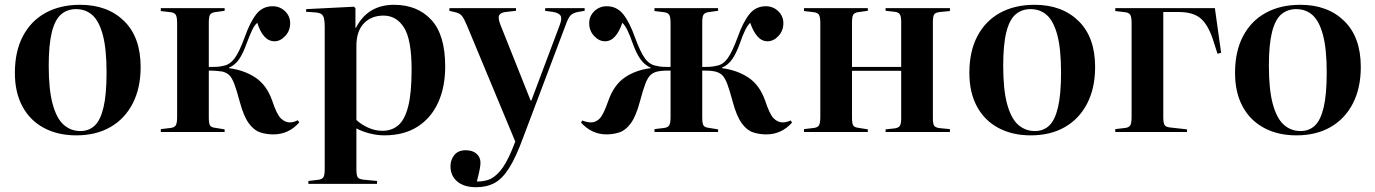

<svg xmlns="http://www.w3.org/2000/svg" viewBox="-20 -550 5731 800"><path d="M298 14Q221 14 163 -17Q105 -48 73.5 -106.5Q42 -165 42 -246Q42 -336 75.5 -399.5Q109 -463 170 -496.5Q231 -530 314 -530Q428 -530 497 -462.5Q566 -395 566 -271Q566 -183 533 -119Q500 -55 440 -20.5Q380 14 298 14ZM315 -4Q351 -4 375 -27Q399 -50 411.5 -103.5Q424 -157 424 -248Q424 -346 408.5 -404Q393 -462 365 -487Q337 -512 297 -512Q260 -512 234.5 -490Q209 -468 196 -416Q183 -364 183 -276Q183 -176 199.5 -116Q216 -56 245.5 -30Q275 -4 315 -4Z M1119 10Q1090 10 1064 1.5Q1038 -7 1016.5 -36.5Q995 -66 979 -126Q966 -175 956 -201Q946 -227 934.5 -237.5Q923 -248 906 -252Q893 -254 878 -255Q863 -256 850 -256V-61Q850 -37 854.5 -28.5Q859 -20 873 -18L916 -11V0H650V-12L692 -17Q707 -19 712.5 -28Q718 -37 718 -63V-453Q718 -479 712.5 -488Q707 -497 692 -499L650 -504V-516H916V-505L873 -499Q859 -496 854.5 -487.5Q850 -479 850 -455V-271Q867 -271 881.5 -271.5Q896 -272 912 -276Q938 -281 957.5 -307Q977 -333 1000 -396Q1022 -458 1048 -491Q1074 -524 1116 -524Q1146 -524 1167.5 -503.5Q1189 -483 1189 -453Q1189 -422 1168.5 -400Q1148 -378 1124 -378Q1099 -378 1081 -398.5Q1063 -419 1052 -455Q1040 -445 1030 -423.5Q1020 -402 1008 -370Q993 -328 976.5 -303.5Q960 -279 934 -268V-266Q997 -258 1044 -227Q1091 -196 1114 -131Q1133 -73 1150.5 -56.5Q1168 -40 1187 -40Q1196 -40 1203 -42Q1210 -44 1221 -49L1227 -40Q1183 10 1119 10Z M1265 216V204L1307 199Q1321 197 1327 189Q1333 181 1333 154V-437Q1333 -472 1326 -484Q1319 -496 1297 -498L1255 -501L1256 -512L1455 -522L1461 -516V-434H1463Q1512 -530 1622 -530Q1719 -530 1777 -467.5Q1835 -405 1835 -273Q1835 -187 1805.5 -122.5Q1776 -58 1719.5 -22Q1663 14 1581 14Q1552 14 1520.5 6Q1489 -2 1465 -15V154Q1465 179 1470 188Q1475 197 1498 199L1551 204V216ZM1574 -5Q1612 -5 1639 -27.5Q1666 -50 1680.5 -105.5Q1695 -161 1695 -260Q1695 -385 1663.5 -435Q1632 -485 1578 -485Q1527 -485 1496 -452.5Q1465 -420 1465 -358V-50Q1484 -32 1513 -18.5Q1542 -5 1574 -5Z M1964 230Q1913 230 1885 206Q1857 182 1857 143Q1857 116 1873 96Q1889 76 1921 76Q1949 76 1965.5 90.5Q1982 105 1982 128Q1982 139 1978.5 157Q1975 175 1967 206Q1990 207 2014 199.5Q2038 192 2063 163.5Q2088 135 2113 75L2127 40L1926 -443Q1913 -474 1904.5 -484Q1896 -494 1881 -498L1852 -505L1853 -516H2130V-505L2087 -500Q2066 -498 2060 -486.5Q2054 -475 2065 -447L2191 -131H2194L2312 -445Q2323 -474 2315.5 -485Q2308 -496 2286 -500L2251 -505L2252 -516H2416V-505L2387 -500Q2368 -496 2358 -486.5Q2348 -477 2337 -446L2161 20Q2130 105 2101.5 150Q2073 195 2040.5 212.5Q2008 230 1964 230Z M2507 10Q2446 10 2401 -39L2406 -48Q2426 -40 2443 -40Q2463 -40 2479 -56.5Q2495 -73 2515 -131Q2538 -196 2583 -227Q2628 -258 2691 -266V-268Q2666 -279 2648.5 -303.5Q2631 -328 2616 -370Q2605 -402 2594.5 -423.5Q2584 -445 2573 -455Q2561 -419 2543 -398.5Q2525 -378 2501 -378Q2476 -378 2455.5 -400Q2435 -422 2435 -453Q2435 -483 2456.5 -503.5Q2478 -524 2508 -524Q2550 -524 2576.5 -491Q2603 -458 2625 -396Q2648 -333 2667.5 -306.5Q2687 -280 2714 -276Q2729 -272 2743 -271.5Q2757 -271 2774 -271V-453Q2774 -479 2768.5 -488Q2763 -497 2748 -499L2707 -504V-516H2972V-505L2929 -499Q2915 -496 2910.5 -487.5Q2906 -479 2906 -455V-271Q2923 -271 2936.5 -271.5Q2950 -272 2966 -276Q2992 -280 3011.5 -306.5Q3031 -333 3054 -396Q3076 -458 3102.5 -491Q3129 -524 3171 -524Q3201 -524 3222.5 -503.5Q3244 -483 3244 -453Q3244 -422 3223.5 -400Q3203 -378 3178 -378Q3154 -378 3136 -398.5Q3118 -419 3106 -455Q3095 -445 3084.5 -423.5Q3074 -402 3063 -370Q3048 -328 3031 -303.5Q3014 -279 2988 -268V-266Q3051 -258 3098 -227Q3145 -196 3168 -131Q3187 -73 3204 -56.5Q3221 -40 3241 -40Q3256 -40 3275 -48L3280 -39Q3236 10 3173 10Q3144 10 3118 1.5Q3092 -7 3070.5 -36.5Q3049 -66 3033 -126Q3020 -175 3010 -201Q3000 -227 2988.5 -237.5Q2977 -248 2960 -252Q2946 -255 2932.5 -255.5Q2919 -256 2906 -256V-61Q2906 -37 2910.5 -28.5Q2915 -20 2929 -18L2972 -11V0H2707V-12L2748 -17Q2763 -19 2768.5 -28Q2774 -37 2774 -63V-256Q2762 -256 2747.5 -255.5Q2733 -255 2719 -252Q2702 -248 2690.5 -237.5Q2679 -227 2669 -201Q2659 -175 2646 -126Q2630 -66 2608.5 -36.5Q2587 -7 2561 1.5Q2535 10 2507 10Z M3330 0V-12L3372 -17Q3387 -19 3392.5 -28Q3398 -37 3398 -63V-453Q3398 -479 3392.5 -488Q3387 -497 3372 -499L3330 -504V-516H3596V-505L3553 -499Q3539 -496 3534.5 -487.5Q3530 -479 3530 -455V-271H3735V-458Q3735 -481 3729.5 -490Q3724 -499 3707 -501L3670 -505V-516H3938V-504L3897 -500Q3878 -498 3872.5 -490Q3867 -482 3867 -458V-58Q3867 -34 3872.5 -26Q3878 -18 3897 -16L3938 -12V0H3670V-11L3707 -15Q3724 -17 3729.5 -26Q3735 -35 3735 -58V-255H3530V-61Q3530 -37 3534.5 -28.5Q3539 -20 3553 -18L3596 -11V0Z M4275 14Q4198 14 4140 -17Q4082 -48 4050.5 -106.5Q4019 -165 4019 -246Q4019 -336 4052.5 -399.5Q4086 -463 4147 -496.5Q4208 -530 4291 -530Q4405 -530 4474 -462.5Q4543 -395 4543 -271Q4543 -183 4510 -119Q4477 -55 4417 -20.5Q4357 14 4275 14ZM4292 -4Q4328 -4 4352 -27Q4376 -50 4388.5 -103.5Q4401 -157 4401 -248Q4401 -346 4385.5 -404Q4370 -462 4342 -487Q4314 -512 4274 -512Q4237 -512 4211.5 -490Q4186 -468 4173 -416Q4160 -364 4160 -276Q4160 -176 4176.5 -116Q4193 -56 4222.5 -30Q4252 -4 4292 -4Z M4627 0V-12L4669 -17Q4684 -19 4689.5 -28Q4695 -37 4695 -63V-453Q4695 -479 4689.5 -488Q4684 -497 4669 -499L4627 -504V-516H5042L5068 -330L5053 -326L5032 -391Q5011 -451 4980 -475.5Q4949 -500 4890 -500H4827V-61Q4827 -39 4832 -30Q4837 -21 4854 -19L4926 -11V0Z M5382 14Q5305 14 5247 -17Q5189 -48 5157.5 -106.5Q5126 -165 5126 -246Q5126 -336 5159.5 -399.5Q5193 -463 5254 -496.5Q5315 -530 5398 -530Q5512 -530 5581 -462.5Q5650 -395 5650 -271Q5650 -183 5617 -119Q5584 -55 5524 -20.5Q5464 14 5382 14ZM5399 -4Q5435 -4 5459 -27Q5483 -50 5495.5 -103.5Q5508 -157 5508 -248Q5508 -346 5492.5 -404Q5477 -462 5449 -487Q5421 -512 5381 -512Q5344 -512 5318.5 -490Q5293 -468 5280 -416Q5267 -364 5267 -276Q5267 -176 5283.5 -116Q5300 -56 5329.5 -30Q5359 -4 5399 -4Z"/></svg>

Font: Literata 72pt SemiBold
Style: Regular
Weight: 600
Designer: Latin by Veronika Burian and Jose Scaglione. Greek by Irene Vlachou. Cyrillic by Vera Evstafieva.
Foundry: TypeTogether
Version: Version 3.002